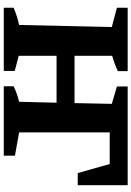

<svg xmlns="http://www.w3.org/2000/svg" viewBox="140 -835 695 1015"><g transform="rotate(90 487.5 -327.5)"><path d="M21 0V-52Q65 -71 112 -81L123 -571L21 -598V-655H356V-603Q318 -585 275 -573V-374H525L529 -571L437 -598V-655H959V-391H895L847 -560H680V-81L803 -59V0H436V-52Q457 -62 477 -69Q497 -76 518 -81L523 -279H275V-79L355 -58V0Z"/></g></svg>

Font: Piazzolla
Style: Bold
Weight: 700
Designer: Juan Pablo del Peral
Foundry: Huerta Tipografica
Version: Version 1.330